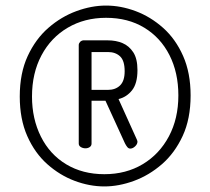

<svg xmlns="http://www.w3.org/2000/svg" viewBox="-20 -705 756 690"><path d="M355 -35Q302 -35 248.5 -55Q195 -75 150 -115Q105 -155 78 -216Q51 -277 51 -358Q51 -442 79.5 -503.5Q108 -565 154 -605Q200 -645 254.5 -665Q309 -685 361 -685Q414 -685 467.5 -665Q521 -645 566 -605Q611 -565 638 -504Q665 -443 665 -362Q665 -278 636.5 -216.5Q608 -155 562 -115Q516 -75 461.5 -55Q407 -35 355 -35ZM355 -79Q433 -79 493 -115Q553 -151 587 -215Q621 -279 621 -362Q621 -444 589 -507Q557 -570 498.5 -605.5Q440 -641 361 -641Q284 -641 223.5 -605.5Q163 -570 129 -506Q95 -442 95 -358Q95 -278 127 -214Q159 -150 218 -114.5Q277 -79 355 -79ZM448 -171Q442 -171 437.5 -176.5Q433 -182 429 -190L359 -343H309V-189Q309 -181 302.5 -176.5Q296 -172 287 -172Q278 -172 270.5 -176.5Q263 -181 263 -189V-543Q263 -549 267.5 -554Q272 -559 279 -560H367Q397 -560 420.5 -550Q444 -540 459 -517Q474 -494 474 -453Q474 -405 454.5 -380.5Q435 -356 406 -349L472 -203Q474 -198 474 -196Q474 -187 465.5 -179Q457 -171 448 -171ZM309 -382H368Q395 -382 411.5 -398Q428 -414 428 -449Q428 -487 411.5 -502.5Q395 -518 368 -518H309Z"/></svg>

Font: Dosis ExtraLight
Style: Regular
Weight: 400
Version: Version 3.001; ttfautohint (v1.8.2)